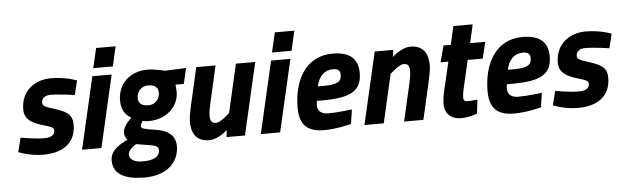

<svg xmlns="http://www.w3.org/2000/svg" viewBox="-54 -895 4311 1327"><g transform="rotate(-5 2101.5 -231.5)"><path d="M494 -480C494 -480 420 -511 314 -511C206 -511 106 -443 106 -313C106 -241 160 -213 245 -189C287 -177 307 -169 307 -151C307 -123 289 -102 234 -102C167 -102 71 -120 71 -120L46 -22C46 -22 122 11 219 11C349 11 444 -48 444 -178C444 -255 396 -274 311 -301C257 -318 240 -326 240 -348C240 -375 261 -397 302 -397C367 -397 470 -381 470 -381L494 -480Z M749 -555 780 -692H645L613 -555ZM621 0 736 -500H602L487 0Z M971 -266C923 -266 901 -287 901 -322C901 -367 932 -403 980 -403C1028 -403 1050 -382 1050 -347C1050 -302 1018 -266 971 -266ZM948 8C989 15 1016 20 1016 47C1016 106 952 117 898 117C830 117 806 90 806 61C806 34 841 5 863 -6C880 -2 913 2 948 8ZM901 229C1052 229 1142 148 1142 31C1142 -58 1067 -84 1000 -94C932 -104 906 -109 906 -126C906 -142 921 -162 921 -162C921 -162 939 -157 964 -157C1086 -157 1173 -240 1173 -341C1173 -362 1171 -381 1169 -392H1227L1252 -500L1106 -494C1106 -494 1034 -512 985 -512C859 -512 778 -428 778 -316C778 -249 805 -215 846 -191C846 -191 786 -140 786 -95C786 -71 790 -58 806 -42C750 -15 684 22 684 92C684 192 772 229 901 229Z M1521 -164C1521 -164 1458 -104 1426 -104C1392 -104 1385 -125 1385 -162C1385 -185 1397 -240 1403 -265L1457 -500H1323L1267 -255C1260 -226 1246 -162 1246 -129C1246 -51 1277 11 1368 11C1434 11 1495 -49 1495 -49L1489 0H1617L1732 -500H1598Z M1989 -555 2020 -692H1885L1853 -555ZM1861 0 1976 -500H1842L1727 0Z M2148 -294C2165 -366 2204 -403 2263 -403C2295 -403 2313 -392 2313 -360C2313 -313 2283 -294 2189 -294H2148ZM2203 -102C2163 -102 2130 -121 2130 -161C2130 -173 2131 -187 2133 -195H2168C2359 -195 2445 -231 2445 -362C2445 -469 2377 -511 2270 -511C2075 -511 1996 -339 1996 -158C1996 -41 2050 11 2165 11C2261 11 2354 -16 2354 -16L2369 -115C2369 -115 2271 -102 2203 -102Z M2657 -336C2657 -336 2720 -396 2752 -396C2789 -396 2793 -375 2793 -338C2793 -315 2781 -260 2775 -235L2721 0H2855L2911 -245C2918 -275 2932 -338 2932 -371C2932 -449 2901 -512 2810 -512C2744 -512 2683 -451 2683 -451L2689 -500H2561L2446 0H2580Z M3328 -500H3223L3252 -628H3118L3089 -500H3038L3008 -386H3062L3018 -198C3010 -165 3003 -127 3003 -96C3003 -37 3041 11 3116 11C3175 11 3228 -11 3228 -11L3239 -107C3239 -107 3197 -102 3171 -102C3150 -102 3142 -111 3142 -130C3142 -144 3146 -169 3150 -186L3196 -386H3300Z M3466 -294C3483 -366 3522 -403 3581 -403C3613 -403 3631 -392 3631 -360C3631 -313 3601 -294 3507 -294H3466ZM3521 -102C3481 -102 3448 -121 3448 -161C3448 -173 3449 -187 3451 -195H3486C3677 -195 3763 -231 3763 -362C3763 -469 3695 -511 3588 -511C3393 -511 3314 -339 3314 -158C3314 -41 3368 11 3483 11C3579 11 3672 -16 3672 -16L3687 -115C3687 -115 3589 -102 3521 -102Z M4203 -480C4203 -480 4129 -511 4023 -511C3915 -511 3815 -443 3815 -313C3815 -241 3869 -213 3954 -189C3996 -177 4016 -169 4016 -151C4016 -123 3998 -102 3943 -102C3876 -102 3780 -120 3780 -120L3755 -22C3755 -22 3831 11 3928 11C4058 11 4153 -48 4153 -178C4153 -255 4105 -274 4020 -301C3966 -318 3949 -326 3949 -348C3949 -375 3970 -397 4011 -397C4076 -397 4179 -381 4179 -381L4203 -480Z"/></g></svg>

Font: RazerF5
Style: Bold Italic
Weight: 700
Foundry: Razer Inc.
Version: Version 2